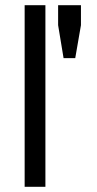

<svg xmlns="http://www.w3.org/2000/svg" viewBox="-20 -720 374 740"><path d="M75 -700H155V0H75ZM270 -496H225L204 -623V-700H292V-623Z"/></svg>

Font: Syne
Style: Regular
Weight: 400
Designer: Lucas Descroix
Foundry: Bonjour Monde
Version: Version 2.200